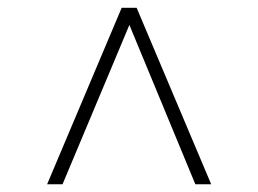

<svg xmlns="http://www.w3.org/2000/svg" viewBox="-20 -638 670 498"><path d="M315.6 -573.3 142.2 -160H102.2L295.6 -617.8H334.4L527.8 -160H486.7Z"/></svg>

Font: Paperlogy 2 ExtraLight
Style: Regular
Weight: 250
Designer: redesigned by Lee Juim, glyphs from Gmarket Sans & Montserrat
Foundry: PT&
Version: Version 1.001